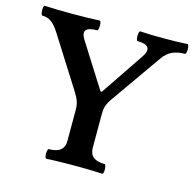

<svg xmlns="http://www.w3.org/2000/svg" viewBox="-114 -768 884 872"><g transform="rotate(15 327.5 -331.5)"><path d="M177.7 -42Q249.5 -42 249.5 -99.1V-241.2Q249.5 -261.2 246.8 -273.9Q244.1 -286.6 238 -299.1Q231.9 -311.5 217.8 -334L72.8 -563Q53.7 -593.3 35.4 -606.7Q17.1 -620.1 -7.3 -620.1Q-11.7 -620.1 -13.9 -631.8Q-16.1 -643.6 -14.6 -654.8Q-13.2 -666 -7.3 -666Q44.4 -663.1 121.1 -663.1Q197.8 -663.1 249.5 -666Q253.9 -666 255.9 -654.5Q257.8 -643.1 255.9 -631.6Q253.9 -620.1 249.5 -620.1Q209.5 -620.1 198.5 -606Q187.5 -591.8 205.6 -563L336.4 -356H342.8L480.5 -560.1Q500 -589.4 489.7 -604.7Q479.5 -620.1 440.4 -620.1Q436 -620.1 434.1 -631.6Q432.1 -643.1 434.1 -654.5Q436 -666 440.4 -666Q484.9 -663.1 551.8 -663.1Q618.2 -663.1 662.6 -666Q667 -666 668.9 -654.5Q670.9 -643.1 668.9 -631.6Q667 -620.1 662.6 -620.1Q628.9 -620.1 604 -608.9Q579.1 -597.7 559.6 -569.8L394 -334Q381.8 -316.9 376.5 -303.7Q371.1 -290.5 369.9 -278.3Q368.7 -266.1 368.7 -244.1V-99.1Q368.7 -42 440.4 -42Q443.8 -42 446 -30.5Q448.2 -19 446.8 -8.1Q445.3 2.9 440.4 2.9Q374.5 0 309.1 0Q243.7 0 177.7 2.9Q173.3 2.9 171.4 -8.3Q169.4 -19.5 171.4 -30.8Q173.3 -42 177.7 -42Z"/></g></svg>

Font: Junicode Two Beta VF
Style: Regular
Weight: 400
Designer: Peter S. Baker
Foundry: Briery Creek Software
Version: Version 1.031 beta; ttfautohint (v1.8.1.43-b0c9)